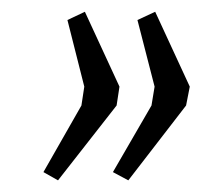

<svg xmlns="http://www.w3.org/2000/svg" viewBox="-20 -356 354 328"><path d="M54.2 -62 119.1 -175.8 124 -208 95.2 -321.8 125 -335.9 184.1 -208 179.2 -175.8 79.1 -47.9ZM172.9 -62 238.8 -175.8 244.1 -208 214.8 -321.8 245.1 -335.9 304.2 -208 297.9 -175.8 199.2 -47.9Z"/></svg>

Font: Gawaa
Style: Italic
Weight: 400
Designer: T. Christopher White
Version: Version 1.0